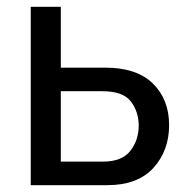

<svg xmlns="http://www.w3.org/2000/svg" viewBox="-20 -542 540 562"><path d="M70 0V-522H158V-344H288Q380 -344 427.5 -297.5Q475 -251 475 -176Q475 -101 429 -50.5Q383 0 294 0ZM158 -69H282Q337 -69 361.5 -100.5Q386 -132 386 -174Q386 -215 363 -245Q340 -275 280 -275H158Z"/></svg>

Font: Raleway Medium
Style: Regular
Weight: 500
Designer: Matt McInerney, Pablo Impallari, Rodrigo Fuenzalida
Foundry: Matt McInerney, Pablo Impallari, Rodrigo Fuenzalida
Version: Version 4.026